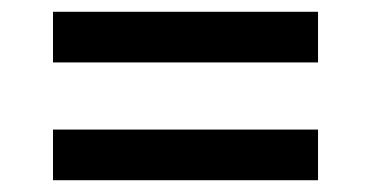

<svg xmlns="http://www.w3.org/2000/svg" viewBox="-20 -523 630 326"><path d="M70 -503H520V-417H70ZM70 -303H520V-217H70Z"/></svg>

Font: PT Root UI Medium
Style: Regular
Weight: 500
Designer: Vitaly Kuzmin
Foundry: ParaType Ltd.
Version: Version 2.001G